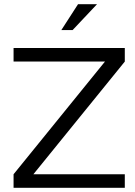

<svg xmlns="http://www.w3.org/2000/svg" viewBox="-20 -900 646 920"><path d="M578 -670H45V-605H483L45 -65V0H578V-65H140L578 -605ZM274 -756H328L445 -880H354Z"/></svg>

Font: LT Wave Text Light
Style: Regular
Weight: 300
Designer: Daniel Lyons
Version: Version 2.5 (Glyphs App)